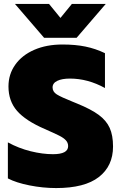

<svg xmlns="http://www.w3.org/2000/svg" viewBox="-20 -940 614 975"><path d="M56 -920H229L287 -849L345 -920H517L369 -748H204ZM20 -34V-217Q75 -187 135.5 -172Q196 -157 249 -157Q326 -157 326 -198Q326 -215 314.5 -227.5Q303 -240 280 -251.5Q257 -263 207 -285Q110 -327 66.5 -377Q23 -427 23 -501Q23 -563 57.5 -611.5Q92 -660 154 -687Q216 -714 297 -714Q363 -714 414 -703.5Q465 -693 513 -670V-493Q426 -541 335 -541Q295 -541 271 -529.5Q247 -518 247 -496Q247 -474 268.5 -460.5Q290 -447 350 -423L372 -414Q443 -385 481.5 -356.5Q520 -328 537 -290.5Q554 -253 554 -196Q554 -97 482 -41Q410 15 265 15Q198 15 130 1.5Q62 -12 20 -34Z"/></svg>

Font: Prompt ExtraBold
Style: Regular
Weight: 800
Designer: Katatrad Team
Foundry: CadsonDemak
Version: Version 1.001